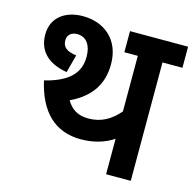

<svg xmlns="http://www.w3.org/2000/svg" viewBox="-95 -729 838 827"><g transform="rotate(15 323.5 -316.0)"><path d="M558 -528H647V-622H388V-528H448V-280C411 -237 369 -212 311 -212C265 -212 235 -231 214 -267C306 -311 346 -376 346 -463C346 -571 273 -632 176 -632C99 -632 39 -591 39 -514C39 -437 90 -394 170 -381L191 -461C145 -467 129 -484 129 -512C129 -535 145 -551 172 -551C214 -551 236 -517 236 -467C236 -396 194 -348 85 -321C115 -188 188 -117 303 -117C360 -117 409 -132 448 -158V0H558Z"/></g></svg>

Font: Noto Sans SemiCondensed SemiBold
Style: Italic
Weight: 600
Width: 4
Italic angle: -12°
Designer: Monotype Design Team
Foundry: Monotype Imaging Inc.
Version: Version 2.013